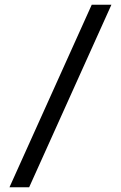

<svg xmlns="http://www.w3.org/2000/svg" viewBox="-20 -740 510 810"><path d="M367 -720H450L103 50H20Z"/></svg>

Font: CyStack Display
Style: Regular
Weight: 400
Designer: Weizhong Zhang
Foundry: 本地遙控
Version: Version 1.000;Glyphs 3.1.2 (3151)